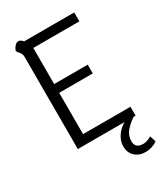

<svg xmlns="http://www.w3.org/2000/svg" viewBox="-226 -812 967 1119"><g transform="rotate(-30 258.0 -252.5)"><path d="M492 188Q455 213 412 213Q369 213 341.5 187.5Q314 162 314 120Q314 84 335.5 52Q357 20 391 0H77V-620Q77 -634 72.5 -642.5Q68 -651 60 -660Q48 -671 51 -681Q56 -694 67 -706Q78 -718 92 -718Q98 -718 106 -713Q114 -708 120 -700H457V-640H147V-397H373V-338H147V-60H466V0H452Q410 29 390 56Q370 83 370 117Q370 165 424 165Q447 165 479 147Z"/></g></svg>

Font: Niramit Light
Style: Regular
Weight: 300
Designer: Katatrad Aksorn Co.,Ltd.
Foundry: Cadson Demak Co.,Ltd.
Version: Version 1.000; ttfautohint (v1.6)